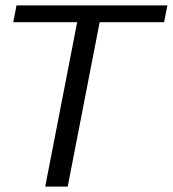

<svg xmlns="http://www.w3.org/2000/svg" viewBox="-20 -689 638 709"><path d="M29 -607H265L147 0H230L348 -607H586L598 -669H41Z"/></svg>

Font: KpSans
Style: Italic
Weight: 400
Italic angle: -11°
Version: Version 0.66